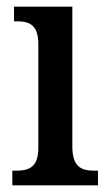

<svg xmlns="http://www.w3.org/2000/svg" viewBox="-20 -556 327 576"><path d="M17 0H274V-44H263C224 -44 197 -55 197 -117V-536H22V-492H31C69 -492 95 -481 95 -423V-113C95 -54 67 -44 28 -44H17Z"/></svg>

Font: Noto Serif Myanmar Condensed Medium
Style: Regular
Weight: 500
Width: 3
Designer: Ben Mitchell and the Monotype Design Team
Foundry: Monotype Imaging Inc.
Version: Version 2.106